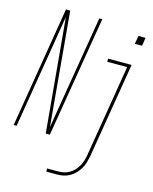

<svg xmlns="http://www.w3.org/2000/svg" viewBox="-162 -824 899 1128"><g transform="rotate(15 287.5 -260.0)"><path d="M-25 0 96 -735H122L184 -43L299 -735H317L195 0H170L107 -692L-7 0ZM539 -645 548 -695H591L583 -645ZM231 215V196H297Q314 196 331.5 192.5Q349 189 365.5 179.5Q382 170 395 156Q408 142 417 125.5Q426 109 431 92Q436 75 439 57L531 -501H410V-520H553L457 60Q453 80 447.5 99.5Q442 119 431.5 137Q421 155 406.5 170.5Q392 186 373.5 196.5Q355 207 335.5 211Q316 215 296 215Z"/></g></svg>

Font: Iosevka SS04 Th Ex Obl
Style: Regular
Weight: 100
Width: 7
Italic angle: -9°
Monospace: yes
Designer: Belleve Invis
Foundry: Belleve Invis
Version: Version 19.0.0; ttfautohint (v1.8.4)